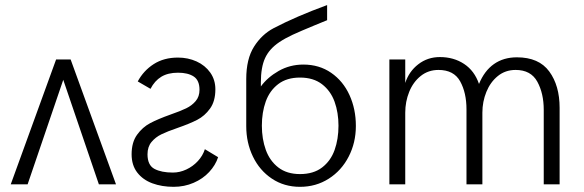

<svg xmlns="http://www.w3.org/2000/svg" viewBox="-20 -720 2280 750"><path d="M22 0 199.2 -487.8H255.9L433.1 0H366.2L227.1 -408.2L87.9 0Z M494.1 -117.2Q494.1 -164.1 515.4 -193.6Q536.6 -223.1 566.7 -239Q596.7 -254.9 646 -272.5Q685.1 -286.1 707.3 -296.9Q729.5 -307.6 744.4 -325.2Q759.3 -342.8 759.3 -369.1Q759.3 -406.2 736.8 -421.1Q714.4 -436 675.3 -436Q636.2 -436 610.1 -420.2Q584 -404.3 567.9 -373L518.1 -401.9Q540.5 -443.8 580.3 -469.5Q620.1 -495.1 675.3 -495.1Q714.4 -495.1 747.8 -480Q781.2 -464.8 801.3 -436.5Q821.3 -408.2 821.3 -371.1Q821.3 -324.7 800.5 -295.9Q779.8 -267.1 750.5 -252Q721.2 -236.8 673.3 -220.2Q633.3 -206.5 610.4 -195.3Q587.4 -184.1 571.8 -165.3Q556.2 -146.5 556.2 -117.2Q556.2 -74.7 583.3 -60.3Q610.4 -45.9 655.3 -45.9Q682.1 -45.9 707.8 -57.9Q733.4 -69.8 752.7 -90.6Q772 -111.3 780.3 -137.2L832 -106Q821.8 -74.7 797.1 -48.1Q772.5 -21.5 736.3 -5.9Q700.2 9.8 658.2 9.8Q612.3 9.8 575.2 -3.9Q538.1 -17.6 516.1 -46.1Q494.1 -74.7 494.1 -117.2Z M1370.1 -228Q1370.1 -162.6 1342 -108.2Q1314 -53.7 1264.2 -22Q1214.4 9.8 1151.9 9.8Q1089.8 9.8 1042 -22.2Q994.1 -54.2 968 -108.4Q941.9 -162.6 941.9 -227.1V-411.1Q941.9 -489.7 972.2 -537.6Q1002.4 -585.4 1048.8 -609.9Q1135.3 -655.3 1257.8 -700.2V-641.1Q1220.2 -625.5 1209 -621.1Q1153.3 -598.1 1123.8 -584.5Q1094.2 -570.8 1070.8 -555.2Q1031.7 -528.8 1015.4 -492.9Q999 -457 999 -397.9V-382.3Q1024.9 -418 1068.6 -442.9Q1112.3 -467.8 1165 -467.8Q1227.1 -467.8 1273.7 -435.5Q1320.3 -403.3 1345.2 -348.6Q1370.1 -293.9 1370.1 -228ZM1302.2 -229Q1302.2 -280.3 1286.9 -322.8Q1271.5 -365.2 1237.8 -391.1Q1204.1 -417 1151.9 -417Q1100.1 -417 1066.7 -391.4Q1033.2 -365.7 1018.1 -323.5Q1002.9 -281.2 1002.9 -229Q1002.9 -177.2 1018.3 -134.5Q1033.7 -91.8 1067.1 -65.9Q1100.6 -40 1151.9 -40Q1204.6 -40 1238.3 -65.9Q1272 -91.8 1287.1 -134.3Q1302.2 -176.8 1302.2 -229Z M1501 -487.8H1563V-396Q1577.6 -440.9 1614 -469Q1650.4 -497.1 1698.2 -497.1Q1752.4 -497.1 1793 -470.2Q1833.5 -443.4 1851.1 -392.1Q1872.1 -443.4 1909.4 -469.7Q1946.8 -496.1 1999 -496.1Q2085 -496.1 2125.5 -440.9Q2166 -385.7 2166 -298.8V0H2104V-291Q2104 -355 2078.9 -400.9Q2053.7 -446.8 1994.1 -446.8Q1954.1 -446.8 1924.8 -423.1Q1895.5 -399.4 1879.9 -361.1Q1864.3 -322.8 1864.3 -279.8V0H1802.2V-293Q1802.2 -357.4 1777.6 -402.1Q1752.9 -446.8 1692.9 -446.8Q1652.8 -446.8 1623.3 -423.1Q1593.8 -399.4 1578.4 -361.1Q1563 -322.8 1563 -279.8V0H1501Z"/></svg>

Font: Acari Sans Light
Style: Regular
Weight: 300
Designer: Alfredo Marco Pradil and Stefan Peev
Foundry: Hanken Design Co.
Version: Version 1.045;January 11, 2019;FontCreator 11.5.0.2425 64-bi